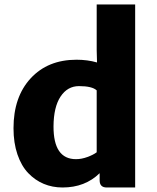

<svg xmlns="http://www.w3.org/2000/svg" viewBox="-20 -832 702 860"><path d="M260.3 7.8Q214.8 7.8 175.8 -8.5Q136.7 -24.9 106.2 -56.9Q75.7 -88.9 58.1 -140.4Q40.5 -191.9 40.5 -257.8Q40.5 -397.9 117.4 -481.2Q194.3 -564.5 322.8 -564.5Q372.1 -564.5 414.6 -552.2L413.1 -607.4V-812H585.4V7.8H458Q426.3 7.8 426.3 -24.4V-56.2Q360.8 7.8 260.3 7.8ZM320.3 -119.1Q345.2 -119.1 371.3 -128.7Q397.5 -138.2 413.1 -149.9V-427.2Q392.6 -446.3 334 -446.3Q282.2 -446.3 251.2 -399.4Q220.2 -352.5 219.7 -266.1Q219.2 -119.1 320.3 -119.1Z"/></svg>

Font: HaufeMerriweatherSans
Style: Bold
Weight: 700
Designer: Eben Sorkin
Foundry: Eben Sorkin
Version: Version 1.56